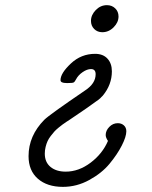

<svg xmlns="http://www.w3.org/2000/svg" viewBox="-20 -519 590 745"><path d="M90.8 86.9Q90.8 7.8 151.9 -54.2Q170.9 -73.2 310.1 -168Q351.1 -194.8 351.1 -231Q351.1 -251 333 -251Q317.9 -251 300.5 -239Q283.2 -227.1 274.9 -210.9Q270 -201.2 265.6 -199Q261.2 -196.8 245.1 -196.8H237.8Q214.8 -196.8 214.8 -208Q214.8 -234.9 254.9 -272.5Q294.9 -310.1 349.1 -310.1Q379.9 -310.1 397 -291.5Q414.1 -272.9 414.1 -242.2Q414.1 -190.4 378.9 -147.9Q376 -145 373.5 -142.6Q371.1 -140.1 368.7 -137.5Q366.2 -134.8 360.6 -130.9Q355 -127 350.1 -123.5Q345.2 -120.1 334.7 -112.5Q324.2 -105 314.2 -97.9Q304.2 -90.8 285.6 -78.4Q267.1 -65.9 250 -54.2Q248 -53.2 237.5 -46.1Q227.1 -39.1 222.4 -35.6Q217.8 -32.2 207.3 -23.7Q196.8 -15.1 190.9 -8.5Q185.1 -2 177 8.5Q168.9 19 164.6 28.6Q160.2 38.1 157 51Q153.8 64 153.8 77.1Q153.8 110.4 176 128.7Q198.2 147 234.9 147Q285.6 147 331.8 112.1Q377.9 77.1 398.9 27.8Q390.1 14.6 390.1 4.9Q390.1 -12.2 404.1 -26.6Q418 -41 437 -41Q451.2 -41 460.7 -32.5Q470.2 -23.9 470.2 -9.8Q470.2 11.2 452.6 45.7Q435.1 80.1 405 116.5Q375 152.8 326.4 179.4Q277.8 206.1 224.1 206.1Q163.1 206.1 127 174.6Q90.8 143.1 90.8 86.9ZM333 -438Q333 -460.9 351.6 -480Q370.1 -499 395 -499Q414.1 -499 427 -486.6Q439.9 -474.1 439.9 -455.1Q439.9 -432.1 420.9 -413.1Q401.9 -394 377 -394Q357.9 -394 345.5 -406.5Q333 -418.9 333 -438Z"/></svg>

Font: CMU Concrete
Style: Italic
Weight: 500
Italic angle: -14.04°
Version: Version 0.7.0